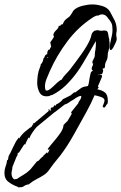

<svg xmlns="http://www.w3.org/2000/svg" viewBox="-164 -432 547 867"><path d="M-78 415Q-80 415 -83 412Q-106 404 -125 390Q-144 376 -144 349Q-144 335 -139 320Q-136 313 -134.5 306Q-133 299 -132 292L-128 289L-125 273L-116 256Q-112 248 -106 235Q-100 222 -93.5 210Q-87 198 -82 194V189L-77 193Q-66 175 -51 162.5Q-36 150 -19 138Q-19 131 -13 130L-16 126L-9 124L55 70L56 67Q56 63 55 60Q59 61 61 67Q63 73 63 69V67L66 65L68 63Q67 63 66 62.5Q65 62 63 61L66 57L67 55Q70 52 72 52Q74 52 73.5 54Q73 56 74 55L83 42L86 46L90 41V39Q96 38 107.5 29Q119 20 120 15H122L154 -1L171 -15H175V-14Q186 -23 199.5 -32.5Q213 -42 228 -42V-44L233 -43Q234 -45 235 -49Q236 -53 237 -57L240 -76Q240 -78 243 -91.5Q246 -105 247 -106L252 -111Q255 -111 255 -113Q255 -114 253 -116H252Q250 -118 250 -121Q250 -127 253 -133Q255 -136 255.5 -139Q256 -142 257 -145H256Q253 -145 253 -149Q253 -157 259 -166Q264 -174 264 -181Q264 -195 267 -208Q268 -215 268.5 -221.5Q269 -228 269 -235Q269 -243 268 -246Q268 -244 265 -242H266Q256 -224 241.5 -199Q227 -174 212.5 -149.5Q198 -125 185 -107Q162 -75 134 -47.5Q106 -20 70 -2L67 -3Q62 1 56.5 2Q51 3 46 3Q23 3 13.5 -16.5Q4 -36 4 -57Q4 -74 6.5 -92Q9 -110 16 -127L19 -135Q20 -136 20 -142Q25 -145 28.5 -153.5Q32 -162 32 -168Q37 -171 38 -178L42 -184Q44 -187 49 -187Q49 -195 51.5 -202Q54 -209 62 -209V-214L67 -221L63 -241Q66 -245 72 -253.5Q78 -262 80 -267Q77 -270 77 -274Q77 -283 89 -295L94 -300Q101 -307 101 -315L109 -316Q110 -322 117 -322H119Q123 -332 126.5 -337Q130 -342 134 -345Q137 -348 139 -349L143 -352Q150 -357 153 -361Q156 -365 161 -373Q163 -377 165 -380Q167 -383 169 -386Q184 -400 209 -406Q234 -412 254 -412Q273 -412 297.5 -405Q322 -398 333 -379Q344 -359 353.5 -340Q363 -321 363 -297Q363 -295 363 -292Q363 -289 362 -287Q361 -284 361 -281Q361 -278 361 -276Q361 -274 361 -271Q361 -268 362 -265Q363 -262 363 -259Q363 -256 363 -254Q363 -250 358 -238.5Q353 -227 347 -216.5Q341 -206 336 -206Q333 -206 332 -209Q331 -212 331 -213Q331 -218 331.5 -223Q332 -228 333 -233Q334 -238 335 -243Q336 -248 337 -253Q340 -264 342 -275.5Q344 -287 344 -298Q344 -305 343 -314Q342 -323 339 -328Q337 -332 335 -335Q333 -338 331 -341Q329 -344 326 -347Q323 -350 321 -354Q311 -367 297 -367Q290 -367 284 -364L281 -362Q276 -362 272.5 -361.5Q269 -361 264 -358L258 -355L252 -351Q188 -309 140 -245Q92 -181 61 -111Q54 -95 46.5 -76.5Q39 -58 39 -41Q39 -33 42 -25L43 -24Q44 -23 47 -23Q54 -23 64 -31Q74 -39 84 -49Q94 -59 101 -64Q108 -71 114 -72Q122 -86 133 -97Q138 -102 143 -107.5Q148 -113 152 -118Q176 -149 202.5 -186Q229 -223 242 -252Q244 -257 246 -263Q248 -269 249 -274Q250 -283 262 -293L277 -296Q286 -293 294 -293Q299 -293 302 -294H310Q321 -294 323.5 -283Q326 -272 327 -264Q327 -261 328 -260L329 -257Q330 -253 329 -250Q330 -245 330.5 -241.5Q331 -238 331 -236Q331 -219 327 -207Q322 -192 322 -178Q322 -167 316 -156Q310 -146 310 -133Q310 -123 303 -123H302Q300 -123 299 -122Q299 -120 301 -118Q302 -116 302 -112Q302 -111 300.5 -106.5Q299 -102 298 -100Q297 -96 290 -96Q286 -95 283 -94.5Q280 -94 278 -94H277Q277 -92 280 -93Q281 -94 285 -94Q287 -94 292 -93.5Q297 -93 297 -89Q297 -86 293 -76.5Q289 -67 284.5 -57Q280 -47 278 -42L282 -37L280 -35Q280 -34 279 -33L275 -29Q299 -24 311 -13.5Q323 -3 323 25Q323 36 319 39Q316 41 314 46Q313 48 310.5 51Q308 54 306 54Q302 54 302 51V50H299L305 34Q306 31 307 28Q308 25 308 22Q308 11 291 5.5Q274 0 263 -2Q247 36 226.5 73Q206 110 186 146Q179 159 171.5 172Q164 185 156 199Q140 226 123 250Q110 269 93 289Q77 308 63 328Q50 348 34.5 358Q19 368 2 376.5Q-15 385 -35 401Q-45 401 -55 408Q-64 415 -75 413Q-77 415 -78 415ZM52 -170 54 -171 51 -174 49 -170ZM-100 378Q-96 377 -92.5 376.5Q-89 376 -87 376Q-84 374 -81 371.5Q-78 369 -74 367L-59 358Q-51 353 -44 348Q-37 343 -32 338Q-30 336 -28 334Q-26 332 -24 330Q-22 327 -19.5 324Q-17 321 -15 319Q-13 316 -10.5 313Q-8 310 -6 308Q-4 305 -1.5 302Q1 299 3 297L9 294V295Q14 289 20 283Q26 277 32 273L31 272L49 255V261Q51 259 52 258Q53 257 54 256L60 242L59 241L56 244H52V240Q64 224 80 205.5Q96 187 109 168Q122 149 123 132L139 116H140L160 82L157 75L189 35Q190 28 197 20Q203 12 203 4Q203 1 201 1Q191 1 166 19Q162 21 157 24Q152 27 147 31Q137 38 128 40L83 75H82L2 141Q-5 148 -16 164Q-27 180 -32 193L-36 189Q-35 190 -41 200Q-43 205 -45 208.5Q-47 212 -48 214V216Q-48 217 -49 219Q-50 221 -53 220L-54 219L-79 258H-82L-83 257Q-84 259 -84 262Q-84 265 -85 267Q-85 272 -89 275L-108 322Q-108 326 -108.5 329.5Q-109 333 -110 337Q-112 345 -112 351Q-112 369 -100 378Z"/></svg>

Font: Water Brush
Style: Regular
Weight: 400
Designer: Robert E. Leuschke
Foundry: Robert E. Leuschke
Version: Version 1.010; ttfautohint (v1.8.4.7-5d5b)